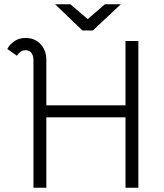

<svg xmlns="http://www.w3.org/2000/svg" viewBox="-20 -875 764 895"><path d="M100 -641Q75 -641 59 -615L14 -647Q25 -668 47 -683Q69 -698 99 -698Q143 -698 169.5 -669Q196 -640 196 -595V-384H565V-684H625V0H565V-328H196V0H136V-595Q136 -615 126.5 -628Q117 -641 100 -641ZM308 -855 389 -786 469 -855H543L413 -733H364L237 -855Z"/></svg>

Font: Bellota
Style: Regular
Weight: 400
Designer: Kemie Guaida
Foundry: Kemie Guaida
Version: Version 4.001